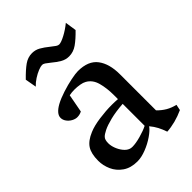

<svg xmlns="http://www.w3.org/2000/svg" viewBox="-205 -778 884 884"><g transform="rotate(-45 237.0 -336.0)"><path d="M106.4 -231.9Q134.8 -244.1 178 -250Q221.2 -255.9 259.3 -255.9Q279.3 -255.9 298.3 -254.4V-280.8Q298.3 -325.7 288.3 -362.5Q278.3 -399.4 249 -415.5Q238.8 -421.4 221.9 -424.3Q205.1 -427.2 186.5 -427.2Q169.9 -427.2 153.8 -423.8L137.2 -335Q123.5 -327.6 107.4 -327.6Q94.7 -327.6 81.3 -335Q67.9 -342.3 59.1 -354.5Q50.3 -366.7 50.3 -380.4Q50.3 -406.2 91.3 -429.2Q115.7 -442.4 149.2 -453.1Q182.6 -463.9 213.1 -470Q243.7 -476.1 258.8 -476.1Q326.2 -476.1 356 -436.5Q385.7 -397 385.7 -329.1V-93.8Q403.8 -75.2 424.3 -63.2Q444.8 -51.3 470.2 -45.4L464.4 -17.1Q437 -4.4 408 3.2Q378.9 10.7 353 12.2Q345.2 -10.7 335.7 -28.8Q326.2 -46.9 311.5 -64.5Q300.8 -48.8 274.4 -30.5Q248 -12.2 216.6 0Q185.1 12.2 159.2 12.2Q116.2 12.2 87.9 -7.6Q59.6 -27.3 46.4 -57.1Q33.2 -86.9 33.2 -117.7Q33.2 -164.6 49.8 -189.9Q66.4 -215.3 106.4 -231.9ZM190.4 -51.8Q212.4 -51.8 244.9 -60.8Q277.3 -69.8 298.3 -80.6V-223.6Q250 -220.2 214.8 -211.4Q179.7 -202.6 159.7 -192.6Q139.6 -182.6 132.3 -174.3Q123 -165 123 -142.1Q123 -125.5 130.1 -106.9Q137.2 -88.4 148.9 -74Q160.6 -59.6 173.8 -54.7Q180.2 -51.8 190.4 -51.8ZM61.5 -617.7Q93.3 -650.4 116.9 -667.2Q140.6 -684.1 168 -684.1Q189.5 -684.1 207.8 -673.8Q226.1 -663.6 249 -645Q262.2 -634.3 270.3 -628.9Q278.3 -623.5 285.2 -623.5Q298.3 -623.5 325.4 -637.9Q352.5 -652.3 377 -672.4L385.3 -617.2Q355.5 -586.4 331.1 -569.3Q306.6 -552.2 278.8 -552.2Q257.3 -552.2 238.8 -562.7Q220.2 -573.2 198.7 -591.3Q185.5 -602.1 177.5 -607.4Q169.4 -612.8 162.6 -612.8Q153.3 -612.8 136.7 -606.2Q120.1 -599.6 102.3 -588.1Q84.5 -576.7 71.3 -562.5Z"/></g></svg>

Font: Vesper Libre
Style: Regular
Weight: 400
Designer: Robert Keller & Kimya Gandhi
Foundry: Mota Italic
Version: Version 1.058